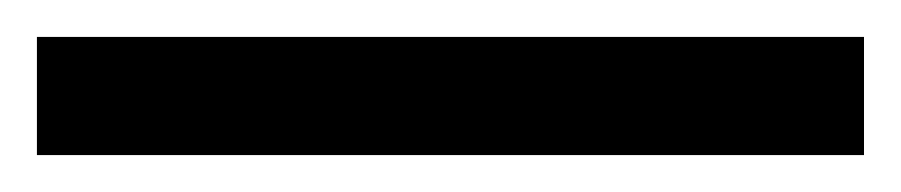

<svg xmlns="http://www.w3.org/2000/svg" viewBox="-22 70 488 104"><path d="M446 154H-2V90H446Z"/></svg>

Font: Noto Sans Living
Style: Regular
Weight: 400
Designer: Monotype Design Team
Foundry: Monotype Imaging Inc.
Version: Version 2.013; ttfautohint (v1.8.4.7-5d5b)